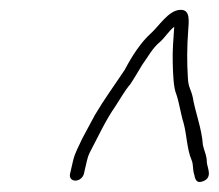

<svg xmlns="http://www.w3.org/2000/svg" viewBox="-20 -661 442 388"><path d="M149.6 -310 155.6 -336C157.1 -342.7 159.1 -348.3 161.5 -353C178.9 -385.8 192.8 -416.9 213 -446C223.3 -461.7 232.2 -477.9 243.4 -491C253.1 -505.2 258.2 -515.5 267.4 -530C279.2 -546.2 288.2 -564 303 -576C314.6 -586.4 320.1 -597.3 332.1 -607C330.5 -581.3 328.2 -559.2 329.1 -533C329.7 -511.8 330.4 -484.1 336.5 -470C342.4 -452.6 345.4 -429.6 351.1 -412C357.4 -388.8 357.9 -358.9 367 -338C371.2 -328.4 368.9 -319.6 372.3 -309C374.4 -298.6 376.8 -289.1 391.1 -295C410 -302.9 399.1 -321.3 397.9 -333C398.3 -346 392.5 -355.9 390 -368C387.6 -402.7 374.9 -432.3 369.4 -465C365.7 -481.2 360.3 -484.6 359.6 -505C357.7 -534.3 357.8 -566.3 360.3 -599C361.5 -617.6 365.6 -643.2 343 -641C320.2 -639.1 301.9 -609.3 286.4 -595C264.5 -575.7 246.7 -547.6 232.1 -520C212.7 -490.7 190.8 -460.8 172 -429L158 -403C153.5 -395 149.4 -387.3 145.7 -380C139.6 -365.9 131.5 -352.9 127.6 -336L121.6 -310C119.7 -302.1 124.4 -296 132.3 -296C140.3 -296 147.7 -302.1 149.6 -310Z"/></svg>

Font: HoneyBee
Style: XLitIt
Weight: 200
Foundry: Cannot Into Space Fonts
Version: Version 0.89